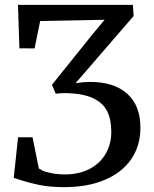

<svg xmlns="http://www.w3.org/2000/svg" viewBox="-20 -763 633 791"><path d="M53 -25 36.5 -30 54.5 -197.5H114L140 -69Q141 -68.5 152.2 -62Q163.5 -55.5 189.8 -50Q216 -44.5 248 -44.5Q306.5 -44.5 349.8 -67.5Q393 -90.5 415.8 -130.2Q438.5 -170 438.5 -219.5Q438.5 -270 421.8 -304.2Q405 -338.5 364.5 -358Q324 -377.5 253.5 -379.5Q229 -379.5 209.5 -377L194 -413.5L358.5 -618.5L411 -681.5L145.5 -676.5L122.5 -563.5L60 -564L54 -743H527.5L530.5 -697L291.5 -420.5Q325.5 -425.5 351 -425.5Q449.5 -425.5 504 -377Q558.5 -328.5 558.5 -236.5Q558.5 -163.5 521.2 -108.2Q484 -53 413 -22.5Q342 8 244 8Q184 8 139.5 -1.5Q95 -11 53 -25Z"/></svg>

Font: Merriweather 12pt
Style: Regular
Weight: 400
Designer: Eben Sorkin
Foundry: Eben Sorkin
Version: Version 2.100